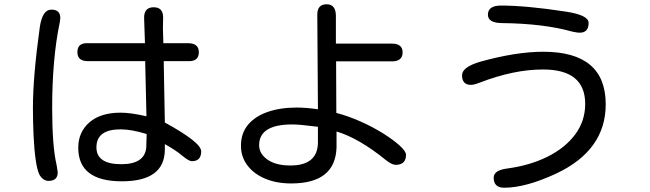

<svg xmlns="http://www.w3.org/2000/svg" viewBox="-20 -826 3040 898"><path d="M550 22Q346 22 346 -135Q346 -208 398 -253.5Q450 -299 544 -299Q570 -299 600.5 -294.5Q631 -290 665 -282L659 -540H391Q342 -540 342 -582Q342 -624 386 -624H658L654 -743Q654 -792 699 -792Q743 -792 743 -744L742 -694L744 -624H859Q910 -624 910 -582Q910 -540 865 -540H746V-522L751 -253Q921 -160 921 -118Q921 -72 877 -72Q864 -72 832 -98Q817 -111 796.5 -124.5Q776 -138 751 -152V-126Q750 22 550 22ZM207 20Q182 20 165 -8Q154 -29 147 -78Q140 -127 137 -191.5Q134 -256 134 -324Q134 -395 142 -489Q150 -583 166 -698Q178 -781 220 -781Q262 -781 262 -742L260 -724Q241 -633 232.5 -532.5Q224 -432 224 -322Q224 -234 229 -167Q234 -100 245 -53L250 -20Q250 20 207 20ZM547 -58Q656 -58 664 -135L666 -199Q596 -221 544 -221Q431 -221 431 -137Q431 -58 547 -58Z M1342 32Q1274 32 1221 10Q1168 -12 1137.5 -52Q1107 -92 1107 -144Q1107 -203 1140 -242.5Q1173 -282 1232 -302.5Q1291 -323 1367 -323Q1389 -323 1414 -321Q1439 -319 1467 -315L1464 -758Q1464 -806 1508 -806Q1551 -806 1551 -751V-622H1813Q1863 -622 1863 -581Q1863 -539 1813 -539H1552L1553 -298Q1610 -283 1668 -257Q1726 -231 1773.5 -201Q1821 -171 1850 -144.5Q1879 -118 1879 -102Q1879 -55 1830 -55Q1813 -55 1784 -78Q1658 -180 1554 -211V-137Q1549 32 1342 32ZM1338 -52Q1465 -52 1467 -158V-233Q1427 -238 1397 -241Q1367 -244 1347 -244Q1192 -244 1192 -147Q1192 -107 1231 -79.5Q1270 -52 1338 -52Z M2691 -673Q2680 -673 2657 -678Q2522 -716 2327 -718Q2262 -719 2262 -757Q2262 -800 2323 -800Q2382 -800 2457.5 -793Q2533 -786 2624 -772Q2733 -756 2733 -719Q2733 -673 2691 -673ZM2338 52Q2289 52 2289 5Q2289 -30 2353 -38Q2458 -52 2540.5 -93Q2623 -134 2670 -197Q2717 -260 2717 -340Q2717 -501 2520 -501Q2450 -501 2376.5 -485.5Q2303 -470 2225 -440Q2197 -429 2183 -429Q2141 -429 2141 -474Q2141 -512 2225 -537Q2393 -584 2521 -584Q2813 -584 2813 -338Q2813 -123 2581 -14Q2439 52 2338 52Z"/></svg>

Font: Huninn
Style: Regular
Weight: 400
Designer: justfont
Foundry: justfont
Version: Version 1.003